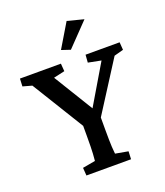

<svg xmlns="http://www.w3.org/2000/svg" viewBox="-118 -695 668 776"><g transform="rotate(-20 216.5 -307.0)"><path d="M393.1 -416 231 -162.1 255.4 -223.1V-147.9Q255.4 -98.6 256.8 -73.5Q258.3 -48.3 259.3 -43.5L314 -33.7L312.5 0H120.6L118.2 -33.7L172.9 -43.5Q173.8 -48.3 175.3 -73.5Q176.8 -98.6 176.8 -147.9V-223.1L195.8 -162.1L39.6 -416L0.5 -426.8L2 -460H178.2L180.7 -426.8L132.8 -416L243.7 -234.9H229.5L336.9 -416L281.7 -426.8L284.2 -460H430.7L433.1 -426.8ZM235.4 -499 197.3 -511.7 258.8 -614.3 329.1 -596.2Z"/></g></svg>

Font: Lateef
Style: Regular
Weight: 400
Designer: SIL International
Foundry: SIL International
Version: Version 4.200